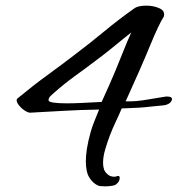

<svg xmlns="http://www.w3.org/2000/svg" viewBox="-20 -607 635 680"><path d="M353 53Q333 53 327 50Q309 42 296.5 22Q284 2 284 -36Q284 -56 288 -81.5Q292 -107 301 -139Q306 -157 314 -177Q322 -197 331 -219Q265 -218 205 -214.5Q145 -211 89 -208Q81 -207 69 -214.5Q57 -222 48 -233Q39 -244 39 -252Q39 -257 44 -260Q97 -304 148 -341Q199 -378 247 -415Q300 -455 350 -496.5Q400 -538 458 -579Q472 -587 499 -587Q524 -587 545 -577.5Q566 -568 560 -548Q542 -520 511.5 -445.5Q481 -371 425 -248Q460 -247 500 -254Q540 -261 567 -265H573Q589 -265 589 -256Q589 -249 581.5 -242.5Q574 -236 560 -234Q535 -232 514.5 -229.5Q494 -227 470.5 -225.5Q447 -224 411 -223Q402 -201 390.5 -177Q379 -153 369 -127Q360 -103 352.5 -77.5Q345 -52 345 -30Q345 -17 348.5 -7Q352 3 361 10Q364 14 371 16.5Q378 19 385 19Q390 19 394 17Q396 16 398 16Q404 16 404 23Q404 36 392 45Q389 49 377 51Q365 53 353 53ZM217 -241Q240 -241 271.5 -242.5Q303 -244 340 -246Q369 -309 387.5 -353.5Q406 -398 419 -431Q432 -464 445 -492Q438 -487 419 -471.5Q400 -456 375.5 -436Q351 -416 324 -396Q286 -367 246.5 -338.5Q207 -310 171 -278Q169 -276 160.5 -268.5Q152 -261 152 -252Q152 -246 170.5 -243.5Q189 -241 217 -241Z"/></svg>

Font: Grechen Fuemen
Style: Regular
Weight: 400
Designer: Robert E. Leuschke
Foundry: Robert E. Leuschke
Version: Version 1.010; ttfautohint (v1.8.3)